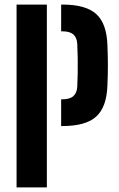

<svg xmlns="http://www.w3.org/2000/svg" viewBox="-20 -820 520 840"><path d="M52.5 0V-800H185V0ZM247.5 -268.5V-385.5H252.5Q285.5 -385.5 301 -399.5Q316.5 -413.5 318 -440.5Q319.5 -468.5 320 -500.5Q320.5 -532.5 320 -565.2Q319.5 -598 318 -628Q316.5 -655.5 301 -669.2Q285.5 -683 253 -683H247.5V-800H253Q355.5 -800 401.2 -758.5Q447 -717 450 -621.5Q452 -573 452 -532.8Q452 -492.5 450 -447.5Q447 -352 401.2 -310.2Q355.5 -268.5 252.5 -268.5Z"/></svg>

Font: Big Shoulders Stencil Text Thin ExtraBold
Style: Regular
Weight: 800
Version: Version 2.001